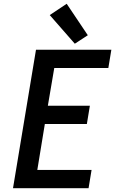

<svg xmlns="http://www.w3.org/2000/svg" viewBox="-20 -999 616 1019"><path d="M49 0H450L466 -97H178L218 -341H441L457 -438H234L268 -638H555L571 -735H171ZM377 -767 446 -812 334 -979 244 -919Z"/></svg>

Font: Iosevka Sparkle Semibold
Style: Italic
Weight: 600
Italic angle: -9°
Designer: Belleve Invis
Foundry: Belleve Invis
Version: Version 4.5.0; ttfautohint (v1.8.3)